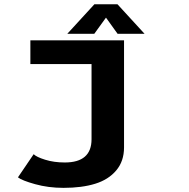

<svg xmlns="http://www.w3.org/2000/svg" viewBox="-20 -690 890 904"><path d="M660.5 -531H533.5L479 -607L424 -531H297L424.5 -670H533ZM564 -500V4Q564 69 527.2 112.5Q490.5 156 428 175.2Q365.5 194.5 279 194.5Q207.5 194.5 145.5 177.2Q83.5 160 64.5 145L138.5 36Q151 49 192.5 62Q234 75 285 75Q411 75 411 -34.5V-388.5H123V-500Z"/></svg>

Font: League Mono Wide SemiBold
Style: Regular
Weight: 600
Width: 8
Designer: Tyler Finck
Foundry: The League of Moveable Type / Tyler Finck
Version: Version 2.210